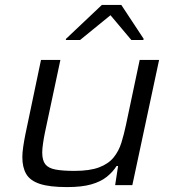

<svg xmlns="http://www.w3.org/2000/svg" viewBox="-20 -754 712 782"><path d="M253 8Q182 8 142.5 -5Q103 -18 87 -45Q71 -72 71 -114Q71 -132 74.5 -156Q78 -180 83 -205L147 -510H226L163 -214Q159 -195 155.5 -171.5Q152 -148 152 -133Q152 -101 164.5 -85Q177 -69 206 -63.5Q235 -58 283 -58Q346 -58 384 -72.5Q422 -87 443 -113Q464 -139 474.5 -173Q485 -207 493 -245L549 -510H628L519 0H449L461 -78H455Q439 -53 414.5 -33.5Q390 -14 351.5 -3Q313 8 253 8ZM248 -591 249 -596 395 -734H474L565 -596L564 -591H515L430 -692L306 -591Z"/></svg>

Font: Saira Expanded
Style: Italic
Weight: 400
Width: 7
Italic angle: -12°
Designer: Hector Gatti with collaboration of the Omnibus-Type team
Foundry: Omnibus-Type
Version: Version 1.101